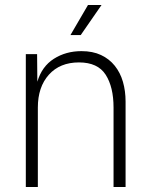

<svg xmlns="http://www.w3.org/2000/svg" viewBox="-20 -746 604 766"><path d="M83 0V-530H128L129 -420Q147 -481 195 -511.5Q243 -542 305 -542Q350 -542 383 -526.5Q416 -511 438 -483.5Q460 -456 470.5 -419.5Q481 -383 481 -341V0H433V-317Q433 -399 401.5 -448Q370 -497 295 -497Q219 -497 175 -448Q131 -399 131 -317V0ZM261 -606 331 -726H385L302 -606Z"/></svg>

Font: Geist ExtLt
Style: Regular
Weight: 400
Designer: Basement.studio, Andrés Briganti, Mateo Zaragoza
Foundry: Basement.studio, Vercel, Andrés Briganti, Guido Ferreyra, Mateo Zaragoza
Version: Version 1.401